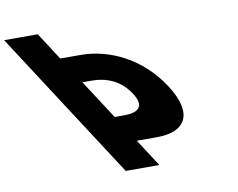

<svg xmlns="http://www.w3.org/2000/svg" viewBox="-560 -941 1312 1057"><g transform="rotate(-10 96.0 -412.5)"><path d="M-286.4 -825H-474.4L60 0H248L148.9 -153H261.9C422.9 -153 482.4 -248 372.3 -418C261.5 -589 86.7 -672 -74.3 -672H-187.3ZM51.7 -303 -90.1 -522H-37.1C36.9 -522 118.7 -496 173.1 -412C226.9 -329 178.7 -303 104.7 -303Z"/></g></svg>

Font: Hussar
Style: BdOpOblSeven
Weight: 700
Foundry: Cannot Into Space Fonts
Version: Version 2.00